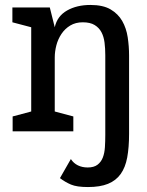

<svg xmlns="http://www.w3.org/2000/svg" viewBox="-20 -530 595 775"><path d="M266 112Q277 129 294.5 137.5Q312 146 334 146Q359 146 373.5 135Q388 124 395 106Q402 88 403.5 64Q405 40 405 14V-307Q405 -334 402 -358Q399 -382 389.5 -400Q380 -418 362 -429Q344 -440 314 -440Q285 -440 263.5 -427Q242 -414 228 -393Q214 -372 207.5 -347Q201 -322 201 -298V-80L276 -60V0H31V-60L106 -80V-420L30 -440V-500H181L201 -420Q211 -465 250.5 -487.5Q290 -510 345 -510Q396 -510 426.5 -492Q457 -474 473.5 -445Q490 -416 495.5 -379.5Q501 -343 501 -306V10Q501 65 493.5 105.5Q486 146 467 172.5Q448 199 416 212Q384 225 335 225Q290 225 266.5 215Q243 205 222 189Z"/></svg>

Font: Hermeneus One
Style: Regular
Weight: 400
Designer: Rodrigo Fuenzalida, Pablo Impallari
Foundry: Pablo Impallari, Rodrigo Fuenzalida
Version: Version 1.002; ttfautohint (v0.93) -l 8 -r 50 -G 200 -x 14 -